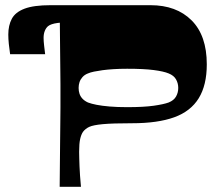

<svg xmlns="http://www.w3.org/2000/svg" viewBox="-20 -720 864 740"><path d="M210 0Q211 -96 211.5 -156.5Q212 -217 212.5 -252Q213 -287 213 -305Q213 -323 213 -332Q213 -341 213 -350Q213 -359 213 -368Q213 -377 213 -395Q213 -413 212.5 -448Q212 -483 211.5 -543.5Q211 -604 210 -700H560Q660 -700 718.5 -641.5Q777 -583 777 -472Q777 -392 746 -341.5Q715 -291 651.5 -268Q588 -245 489 -245Q414 -245 376.5 -241.5Q339 -238 324 -231Q309 -224 300 -212Q293 -202 289 -184.5Q285 -167 285 -135Q285 -123 285.5 -109Q286 -95 286.5 -78.5Q287 -62 288.5 -42.5Q290 -23 292 0ZM470 -307Q534 -307 572.5 -312.5Q611 -318 630 -325Q650 -333 658.5 -348Q667 -363 667 -381Q667 -399 658.5 -414Q650 -429 630 -437Q611 -445 572.5 -450Q534 -455 470 -455Q442 -455 418 -453.5Q394 -452 375.5 -449.5Q357 -447 342.5 -444Q328 -441 319 -437Q306 -432 298 -423Q290 -414 286.5 -403.5Q283 -393 283 -381Q283 -369 286.5 -358.5Q290 -348 298 -339.5Q306 -331 319 -325Q332 -320 352.5 -316Q373 -312 402.5 -309.5Q432 -307 470 -307ZM283 -635Q228 -635 202 -631.5Q176 -628 165 -619Q157 -612 152.5 -600.5Q148 -589 148 -574Q148 -566 148.5 -560.5Q149 -555 150 -544.5Q151 -534 154 -511H19Q16 -531 14 -550.5Q12 -570 12 -587Q12 -622 25.5 -647.5Q39 -673 74.5 -686.5Q110 -700 175 -700Q203 -700 224.5 -700Q246 -700 265 -700Z"/></svg>

Font: Ojuju ExtraBold
Style: Regular
Weight: 800
Designer: Chisaokwu Joboson, Mirko Velimirovic
Foundry: Udi Foundry
Version: Version 1.000